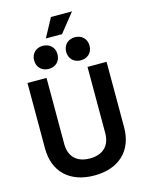

<svg xmlns="http://www.w3.org/2000/svg" viewBox="-155 -1179 983 1285"><g transform="rotate(-15 336.0 -536.0)"><path d="M336 14C508 14 610 -86 610 -246V-700H478V-242C478 -156 428 -104 336 -104C244 -104 194 -156 194 -242V-700H62V-246C62 -86 164 14 336 14ZM144 -834C144 -785 179 -754 225 -754C271 -754 306 -785 306 -834C306 -883 271 -914 225 -914C179 -914 144 -883 144 -834ZM258 -956H370L474 -1086H328ZM366 -834C366 -785 401 -754 447 -754C493 -754 528 -785 528 -834C528 -883 493 -914 447 -914C401 -914 366 -883 366 -834Z"/></g></svg>

Font: Meta Space
Style: Bold
Weight: 700
Designer: Meta Pool / Florian Karsten
Foundry: Meta Pool / Florian Karsten
Version: Version 2.000;Glyphs 3.1.1 (3137)